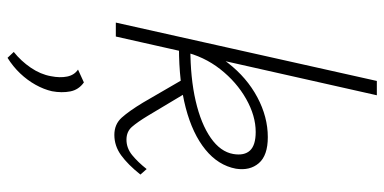

<svg xmlns="http://www.w3.org/2000/svg" viewBox="-282 -470 1046 523"><g transform="rotate(90 241.5 -208.0)"><path d="M41 0 200 -711H239L79 0ZM347 4Q318 4 300 -16Q282 -36 259 -74L194 -186L231 -194L295 -87Q312 -59 325 -44Q338 -29 360 -29Q383 -29 402 -44.5Q421 -60 440 -84L455 -67Q428 -33 402.5 -14.5Q377 4 347 4ZM109 -172 110 -203Q192 -203 254.5 -217.5Q317 -232 355 -258.5Q393 -285 399 -320Q404 -350 389.5 -365.5Q375 -381 339 -381Q295 -381 249 -355Q203 -329 168 -284.5Q133 -240 120 -183H95Q111 -254 151 -305.5Q191 -357 244.5 -385.5Q298 -414 353 -414Q403 -414 424 -389.5Q445 -365 439 -327Q430 -279 387 -244Q344 -209 273.5 -190.5Q203 -172 109 -172ZM137 295 121 278Q146 258 164 231.5Q182 205 187 177Q192 152 188 132.5Q184 113 169 103L204 87Q224 101 228.5 124Q233 147 228 174Q223 196 210.5 218.5Q198 241 179.5 260.5Q161 280 137 295Z"/></g></svg>

Font: Ysabeau ExtraLight
Style: Italic
Weight: 250
Italic angle: -12°
Version: Version 2.000;gftools[0.9.27.dev2+g8671c4b]